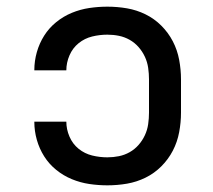

<svg xmlns="http://www.w3.org/2000/svg" viewBox="-20 -548 640 576"><path d="M302 8Q275 8 248 4Q221 0 195.5 -10.5Q170 -21 148.5 -38.5Q127 -56 112.5 -79Q98 -102 90.5 -128.5Q83 -155 83 -182V-183H179Q179 -160 188.5 -138Q198 -116 216 -101.5Q234 -87 256.5 -81.5Q279 -76 302 -76Q320 -76 337 -79.5Q354 -83 369 -91.5Q384 -100 395.5 -113Q407 -126 414.5 -142Q422 -158 424.5 -175.5Q427 -193 427 -210V-310Q427 -327 424.5 -344.5Q422 -362 414.5 -378Q407 -394 395.5 -407Q384 -420 369 -428.5Q354 -437 337 -440.5Q320 -444 302 -444Q279 -444 256.5 -438.5Q234 -433 216 -418.5Q198 -404 188.5 -382Q179 -360 179 -337H83V-338Q83 -365 90.5 -391.5Q98 -418 112.5 -441Q127 -464 148.5 -481.5Q170 -499 195.5 -509.5Q221 -520 248 -524Q275 -528 302 -528Q332 -528 361 -523Q390 -518 416.5 -505Q443 -492 464 -471Q485 -450 498.5 -424Q512 -398 517.5 -368.5Q523 -339 523 -310V-210Q523 -181 517.5 -151.5Q512 -122 498.5 -96Q485 -70 464 -49Q443 -28 416.5 -15Q390 -2 361 3Q332 8 302 8Z"/></svg>

Font: Iosevka Aile Medium
Style: Regular
Weight: 500
Designer: Belleve Invis
Foundry: Belleve Invis
Version: Version 27.3.5; ttfautohint (v1.8.4)